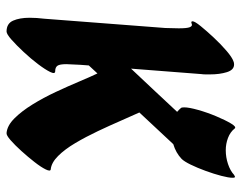

<svg xmlns="http://www.w3.org/2000/svg" viewBox="-98 -658 755 600"><g transform="rotate(90 280.0 -357.5)"><path d="M476 -547Q457 -529 430 -521L331 -415Q342 -391 357 -356.5Q372 -322 389.5 -285Q407 -248 426.5 -215Q446 -182 467 -161Q488 -140 509 -138Q516 -137 509 -122.5Q502 -108 486 -87.5Q470 -67 451.5 -46.5Q433 -26 417.5 -12.5Q402 1 395 0Q372 -2 349.5 -24.5Q327 -47 306 -81Q285 -115 267 -153.5Q249 -192 234.5 -226.5Q220 -261 209 -284L184 -257L182 -230L180 -187Q180 -166 185 -159Q190 -152 202 -152Q212 -152 204.5 -136.5Q197 -121 180 -98.5Q163 -76 142 -53.5Q121 -31 103.5 -15.5Q86 0 78 0Q53 0 44 -20.5Q35 -41 35 -72Q35 -94 38 -118L67 -496L68 -538Q68 -564 64.5 -572.5Q61 -581 55 -579Q46 -575 46 -581Q46 -588 61 -606.5Q76 -625 97 -647.5Q118 -670 138.5 -687.5Q159 -705 171 -709Q175 -711 181 -711Q198 -711 205 -688.5Q212 -666 212 -636Q212 -629 212 -622Q212 -615 211 -608L194 -389Q229 -426 265 -464.5Q301 -503 329 -533Q322 -539 317 -545Q315 -547 315 -555Q315 -570 323 -598.5Q331 -627 343 -655.5Q355 -684 365.5 -701.5Q376 -719 381 -713Q392 -699 410.5 -692Q429 -685 449 -685Q471 -685 492 -692Q513 -699 526 -711Q531 -714 532 -714Q535 -714 535 -706Q535 -694 529 -671Q523 -648 513.5 -622Q504 -596 494 -575.5Q484 -555 476 -547Z"/></g></svg>

Font: Ga Maamli
Style: Regular
Weight: 400
Designer: Afotey Clement Nii Odai, Ama Asantewa Diaka, David Abbey-Thompson
Foundry: Sorkin Type Co.
Version: Version 1.000; ttfautohint (v1.8.4.7-5d5b)